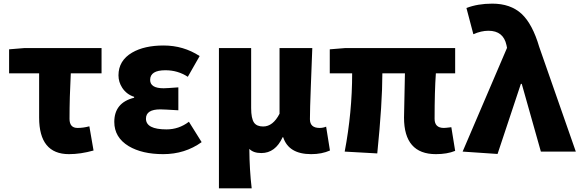

<svg xmlns="http://www.w3.org/2000/svg" viewBox="-20 -833 3187 1055"><path d="M195 -187V-430H30V-562L115 -569H538V-430H369Q362 -297 362 -180Q362 -130 406 -130Q438 -130 471 -139L494 -6Q423 14 359 14Q195 14 195 -187Z M687 -30Q608 -78 608 -163Q608 -269 717 -296V-301Q676 -314 652 -350Q631 -382 631 -419Q631 -500 706 -544Q773 -583 879 -583Q988 -583 1077 -525L1012 -411Q957 -447 889 -447Q805 -447 805 -394Q805 -348 879 -348Q895 -348 960 -353V-227Q878 -232 861 -232Q782 -232 782 -181Q782 -122 895 -122Q963 -122 1018 -164L1088 -52Q996 14 877 14Q761 14 687 -30Z M1183 -569H1360V-239Q1360 -182 1376 -159Q1391 -138 1426 -138Q1480 -138 1516 -208V-569H1696L1688 -359Q1683 -231 1683 -178Q1683 -130 1736 -130Q1755 -130 1772 -137L1793 -6Q1748 14 1690 14Q1566 14 1536 -79H1533Q1493 8 1416 8Q1372 8 1350 -15Q1351 102 1363 202H1183Z M2200 -187 2205 -430H2081Q2081 -266 2053 10L1874 0Q1915 -215 1915 -430H1792V-562L1878 -569H2481V-430H2375Q2368 -333 2368 -180Q2368 -130 2419 -130Q2428 -130 2460 -134L2481 -4Q2437 14 2375 14Q2200 14 2200 -187Z M2522 0 2766 -570 2763 -585Q2746 -664 2664 -664Q2624 -664 2581 -645L2543 -789Q2605 -813 2685 -813Q2785 -813 2846 -757Q2906 -701 2943 -575L3144 0H2952L2847 -372H2842L2714 13Z"/></svg>

Font: Source Han Sans CN Heavy
Style: Bold
Weight: 900
Designer: Ryoko NISHIZUKA (kana & ideographs); Paul D. Hunt (Latin, Greek & Cyrillic); Wenlong ZHANG (bopomofo); Sandoll Communica
Foundry: Adobe Systems Incorporated
Version: Version 1.000;PS 1;hotconv 1.0.78;makeotf.lib2.5.61930